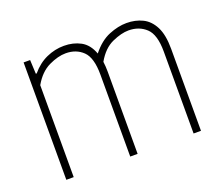

<svg xmlns="http://www.w3.org/2000/svg" viewBox="-96 -689 962 830"><g transform="rotate(-20 385.0 -274.0)"><path d="M78.5 0V-540H108.5L111.5 -476H115.5Q146.5 -513 185.5 -530.5Q224.5 -548 266 -548Q309 -548 342.8 -529.8Q376.5 -511.5 393 -466.5Q430 -513 472.8 -530.5Q515.5 -548 554 -548Q594.5 -548 627 -532.2Q659.5 -516.5 678.8 -479Q698 -441.5 698 -377.5V0H664V-377Q664 -455 632 -485Q600 -515 551.5 -515Q518.5 -515 476 -496Q433.5 -477 403.5 -424.5Q406.5 -403 406.5 -377.5V0H372.5V-377Q372.5 -455 341.5 -485Q310.5 -515 262.5 -515Q227 -515 184.5 -494.8Q142 -474.5 112.5 -423V0Z"/></g></svg>

Font: Encode Sans Semi Condensed Thin
Style: Regular
Weight: 100
Width: 4
Designer: Multiple Designers
Foundry: Impallari Type
Version: Version 3.000; ttfautohint (v1.8.3) -l 8 -r 50 -G 200 -x 14 